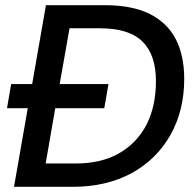

<svg xmlns="http://www.w3.org/2000/svg" viewBox="-20 -720 750 740"><path d="M87 -303H7L23 -396H104L157 -700H384Q490 -700 557.5 -666Q625 -632 657.5 -569Q690 -506 690 -416Q690 -294 637 -200Q584 -106 488 -53Q390 0 261 0H34ZM273 -90Q371 -90 439.5 -129.5Q508 -169 545 -240Q581 -311 581 -408Q581 -508 529.5 -559.5Q478 -611 365 -611H248L210 -396H398L382 -303H193L156 -90Z"/></svg>

Font: Rethink Sans Medium
Style: Italic
Weight: 500
Italic angle: -10°
Designer: The Rethink Sans project authors (Hans Thiessen). DM Sans designed by Colophon Foundry.
Foundry: Rethink Communications LLC
Version: Version 1.001